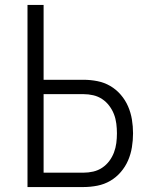

<svg xmlns="http://www.w3.org/2000/svg" viewBox="-20 -755 640 775"><path d="M91 0V-735H156V-433H317Q345 -433 373 -427.5Q401 -422 425 -408Q449 -394 467.5 -372.5Q486 -351 497 -325.5Q508 -300 512.5 -272.5Q517 -245 517 -217Q517 -189 512.5 -161Q508 -133 497 -107.5Q486 -82 467.5 -60.5Q449 -39 425 -25Q401 -11 373 -5.5Q345 0 317 0ZM317 -58Q337 -58 356.5 -62.5Q376 -67 392.5 -78Q409 -89 421 -105Q433 -121 440 -139.5Q447 -158 449.5 -177.5Q452 -197 452 -217Q452 -236 449.5 -256Q447 -276 440 -294Q433 -312 421 -328Q409 -344 392.5 -355Q376 -366 356.5 -370.5Q337 -375 317 -375H156V-58Z"/></svg>

Font: Iosevka SS04 Light Extended
Style: Regular
Weight: 300
Width: 7
Monospace: yes
Designer: Belleve Invis
Foundry: Belleve Invis
Version: Version 19.0.0; ttfautohint (v1.8.4)